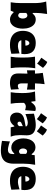

<svg xmlns="http://www.w3.org/2000/svg" viewBox="1718 -2642 1161 4638"><g transform="rotate(90 2299.0 -322.5)"><path d="M447.3 17.6Q405.8 17.6 362.1 -3.2Q318.4 -23.9 280.8 -68.8H266.6L238.3 0H34.7Q43.9 -61 49.1 -119.1Q54.2 -177.2 54.2 -250.5V-577.6Q54.2 -647.5 45.9 -716.1Q37.6 -784.7 16.6 -856.9L317.4 -879.4Q306.6 -811.5 299.1 -736.1Q291.5 -660.6 291.5 -577.6V-531.2H309.1Q366.7 -605 445.3 -605Q521 -605 571 -563.5Q621.1 -522 646.2 -451.7Q671.4 -381.3 671.4 -293.9Q671.4 -232.9 658.2 -176.8Q645 -120.6 617.4 -76.9Q589.8 -33.2 547.6 -7.8Q505.4 17.6 447.3 17.6ZM351.1 -180.7Q388.7 -183.1 408.4 -216.3Q428.2 -249.5 428.2 -291.5Q428.2 -336.4 408.7 -368.7Q389.2 -400.9 351.1 -403.3Q316.4 -401.9 291.5 -374V-222.7Q301.3 -205.1 315.9 -194.1Q330.6 -183.1 351.1 -180.7Z M1064 17.6Q943.4 17.6 868.7 -22.2Q793.9 -62 759.3 -132.3Q724.6 -202.6 724.6 -293.9Q724.6 -385.3 756.1 -455.3Q787.6 -525.4 853 -565.2Q918.5 -605 1019 -605Q1146.5 -605 1216.8 -541Q1287.1 -477.1 1287.1 -338.4Q1287.1 -313.5 1285.2 -294.7Q1283.2 -275.9 1280.8 -257.3H951.2Q960 -216.3 994.6 -195.3Q1029.3 -174.3 1095.2 -174.3Q1114.3 -174.3 1144.5 -180.2Q1174.8 -186 1208.5 -195.3Q1242.2 -204.6 1270.5 -213.9L1278.8 -15.6Q1240.7 -6.3 1188.7 5.6Q1136.7 17.6 1064 17.6ZM1082 -356Q1081.5 -400.4 1064 -425.5Q1046.4 -450.7 1021.5 -452.6Q995.1 -449.7 974.9 -424.6Q954.6 -399.4 949.2 -351.6Z M1475.5 -882.9Q1516.8 -867.9 1552.8 -839.9Q1588.8 -812 1618.9 -780.3Q1594.2 -745.4 1568.7 -710Q1543.2 -674.5 1516.3 -638Q1485.2 -665.4 1450.2 -690.9Q1415.3 -716.4 1374 -739.5Q1427.1 -813.1 1475.5 -882.9ZM1350.1 0Q1359.4 -61 1364.5 -119.1Q1369.6 -177.2 1369.6 -250.5V-308.6Q1369.6 -371.1 1366.7 -418.5Q1363.8 -465.8 1359.1 -505.9Q1354.5 -545.9 1348.1 -586.4L1628.4 -593.3Q1622.1 -551.8 1617.2 -510.7Q1612.3 -469.7 1609.6 -421.4Q1606.9 -373 1606.9 -308.6V-250.5Q1606.9 -177.2 1611.6 -119.1Q1616.2 -61 1626 0Z M1985.4 17.6Q1872.1 17.6 1812.7 -27.3Q1753.4 -72.3 1753.4 -186Q1753.4 -228 1755.4 -278.6Q1757.3 -329.1 1758.3 -404.8L1678.2 -392.1V-586.4H1758.3Q1756.3 -638.2 1751.7 -683.1Q1747.1 -728 1739.7 -775.4L2012.7 -818.8Q2004.9 -759.8 2000 -705.3Q1995.1 -650.9 1994.1 -586.4H2143.6V-392.1Q2106 -399.9 2068.1 -405Q2030.3 -410.2 1993.7 -413.1V-266.6Q1993.7 -220.7 2008.3 -196.3Q2022.9 -171.9 2056.2 -171.9Q2071.8 -171.9 2092 -179Q2112.3 -186 2133.3 -197.8L2144.5 -7.8Q2118.7 0 2073 8.8Q2027.3 17.6 1985.4 17.6Z M2207.5 0Q2216.8 -61 2221.9 -119.1Q2227.1 -177.2 2227.1 -250.5V-308.6Q2227.1 -377 2219 -445.6Q2210.9 -514.2 2189.9 -586.4L2422.9 -598.1L2434.6 -499H2452.6Q2489.7 -553.7 2527.1 -579.3Q2564.5 -605 2602.1 -605Q2612.8 -605 2629.4 -603Q2646 -601.1 2661.1 -593.3L2641.1 -347.2Q2618.7 -354 2594 -359.9Q2569.3 -365.7 2554.2 -365.7Q2530.3 -365.7 2504.4 -353.5Q2478.5 -341.3 2464.4 -318.4V-236.8Q2464.4 -173.8 2469.2 -117.4Q2474.1 -61 2483.9 0Z M2854.5 16.1Q2801.3 16.1 2766.8 -6.6Q2732.4 -29.3 2715.6 -66.7Q2698.7 -104 2698.7 -147.5Q2698.7 -198.7 2717.5 -232.4Q2736.3 -266.1 2764.9 -286.1Q2793.5 -306.2 2824.2 -316.7Q2855 -327.1 2878.4 -331.5L3034.2 -361.3Q3037.1 -412.6 2932.6 -412.6Q2919.4 -412.6 2885.5 -405Q2851.6 -397.5 2810.3 -384.8Q2769 -372.1 2734.4 -356.4L2725.6 -561.5Q2755.4 -568.8 2799.3 -579.1Q2843.3 -589.4 2895.5 -597.2Q2947.8 -605 3001.5 -605Q3115.2 -605 3181.9 -554.4Q3248.5 -503.9 3248.5 -390.1Q3248.5 -360.4 3246.1 -318.8Q3243.7 -277.3 3243.7 -248V-216.3Q3243.7 -168 3251 -113.8Q3258.3 -59.6 3280.8 0H3055.7L3036.1 -86.4H3021Q3004.4 -61.5 2979 -37.8Q2953.6 -14.2 2921.9 1Q2890.1 16.1 2854.5 16.1ZM2964.4 -164.1Q2980 -164.1 2997.3 -175Q3014.6 -186 3026.9 -204.1V-297.4Q3019 -289.6 3007.3 -283Q2995.6 -276.4 2968.3 -267.1Q2950.2 -261.2 2934.3 -249Q2918.5 -236.8 2918.5 -210.9Q2918.5 -186 2932.9 -175Q2947.3 -164.1 2964.4 -164.1ZM3111.2 -876.1Q3152.6 -861 3188.6 -833.1Q3224.6 -805.2 3254.6 -773.5Q3229.9 -738.6 3204.4 -703.1Q3178.9 -667.7 3152 -631.2Q3120.9 -658.5 3086 -684.1Q3051.1 -709.6 3009.7 -732.7Q3062.9 -806.2 3111.2 -876.1ZM2815.8 -876.1Q2857.2 -861 2893.2 -833.1Q2929.1 -805.2 2959.2 -773.5Q2934.5 -738.6 2909 -703.1Q2883.5 -667.7 2856.6 -631.2Q2825.5 -658.5 2790.6 -684.1Q2755.7 -709.6 2714.3 -732.7Q2767.5 -806.2 2815.8 -876.1Z M3610.8 237.8Q3571.8 237.8 3528.1 232.9Q3484.4 228 3445.8 221.4Q3407.2 214.8 3382.3 210.4L3396 19.5Q3429.2 32.2 3468.5 43.2Q3507.8 54.2 3540.8 60.5Q3573.7 66.9 3586.4 66.9Q3652.3 66.9 3676.8 38.1Q3701.2 9.3 3701.2 -52.7V-86.4H3687.5Q3654.8 -48.3 3618.4 -31.2Q3582 -14.2 3546.4 -14.2Q3489.3 -14.2 3447 -39.1Q3404.8 -64 3377.2 -106Q3349.6 -147.9 3336.2 -200.2Q3322.8 -252.4 3322.8 -307.1Q3322.8 -384.8 3347.2 -450.9Q3371.6 -517.1 3420.9 -557.4Q3470.2 -597.7 3544.9 -597.7Q3634.8 -597.7 3701.2 -507.8H3718.8L3728 -580.1L3960 -590.8Q3946.8 -517.1 3939.9 -446.3Q3933.1 -375.5 3933.1 -305.2V-66.4Q3933.1 23.4 3904.3 92Q3875.5 160.6 3805.2 199.2Q3734.9 237.8 3610.8 237.8ZM3639.6 -200.7Q3678.7 -204.1 3696.3 -236.3V-370.1Q3672.9 -395 3639.6 -396.5Q3602.5 -394.5 3584 -366Q3565.4 -337.4 3565.4 -297.9Q3565.4 -260.7 3584.2 -231.9Q3603 -203.1 3639.6 -200.7Z M4347.7 17.6Q4227.1 17.6 4152.3 -22.2Q4077.6 -62 4043 -132.3Q4008.3 -202.6 4008.3 -293.9Q4008.3 -385.3 4039.8 -455.3Q4071.3 -525.4 4136.7 -565.2Q4202.1 -605 4302.7 -605Q4430.2 -605 4500.5 -541Q4570.8 -477.1 4570.8 -338.4Q4570.8 -313.5 4568.8 -294.7Q4566.9 -275.9 4564.5 -257.3H4234.9Q4243.7 -216.3 4278.3 -195.3Q4313 -174.3 4378.9 -174.3Q4397.9 -174.3 4428.2 -180.2Q4458.5 -186 4492.2 -195.3Q4525.9 -204.6 4554.2 -213.9L4562.5 -15.6Q4524.4 -6.3 4472.4 5.6Q4420.4 17.6 4347.7 17.6ZM4365.7 -356Q4365.2 -400.4 4347.7 -425.5Q4330.1 -450.7 4305.2 -452.6Q4278.8 -449.7 4258.5 -424.6Q4238.3 -399.4 4232.9 -351.6Z"/></g></svg>

Font: Pinar DS1 Black
Style: Regular
Weight: 900
Designer: Amin Abedi
Version: Version 3.000